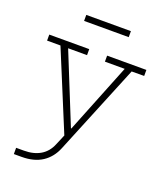

<svg xmlns="http://www.w3.org/2000/svg" viewBox="-164 -822 972 1140"><g transform="rotate(20 322.0 -252.0)"><path d="M381 -528.5H629V-490.5L550 -490L317 78.5Q291.5 142 239.8 176Q188 210 109.5 210H60.5V170.5H109.5Q171.5 170.5 214 145Q256.5 119.5 277 69L316 -23.5L309 15L100 -490.5H15.5V-528.5H268V-490.5H148.5L341.5 -13L301.5 -49.5H343.5L320.5 -27L506 -490.5H381ZM464 -713.5V-675.5H182V-713.5Z"/></g></svg>

Font: Hepta Slab ExtraLight Light
Style: Regular
Weight: 300
Version: Version 1.100